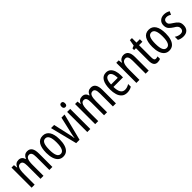

<svg xmlns="http://www.w3.org/2000/svg" viewBox="336 -2176 3623 3623"><g transform="rotate(-45 2147.5 -364.5)"><path d="M493 -547Q619 -547 619 -360V0H538V-345Q538 -415 521 -445Q504 -475 470 -475Q422 -475 402 -429.5Q382 -384 382 -296V0H302V-348Q302 -417 285.5 -446Q269 -475 234 -475Q198 -475 179 -450.5Q160 -426 153 -382Q146 -338 146 -281V0H65V-537H130L139 -464H144Q176 -547 259 -547Q305 -547 332 -523Q359 -499 368 -461H374Q393 -505 421 -526Q449 -547 493 -547Z M1085 -269Q1085 -186 1065.5 -123Q1046 -60 1006 -25Q966 10 903 10Q844 10 804 -25Q764 -60 744 -122.5Q724 -185 724 -269Q724 -402 768 -474.5Q812 -547 905 -547Q991 -547 1038 -476.5Q1085 -406 1085 -269ZM807 -269Q807 -166 830.5 -113.5Q854 -61 905 -61Q1003 -61 1003 -269Q1003 -476 905 -476Q853 -476 830 -424.5Q807 -373 807 -269Z M1254 0 1119 -537H1202L1274 -218Q1281 -188 1287 -157Q1293 -126 1297 -93H1301Q1303 -110 1308 -137Q1313 -164 1320 -197L1398 -537H1481L1344 0Z M1592 -739Q1638 -739 1638 -681Q1638 -624 1592 -624Q1570 -624 1557 -639Q1544 -654 1544 -681Q1544 -739 1592 -739ZM1631 -537V0H1550V-537Z M2189 -547Q2315 -547 2315 -360V0H2234V-345Q2234 -415 2217 -445Q2200 -475 2166 -475Q2118 -475 2098 -429.5Q2078 -384 2078 -296V0H1998V-348Q1998 -417 1981.5 -446Q1965 -475 1930 -475Q1894 -475 1875 -450.5Q1856 -426 1849 -382Q1842 -338 1842 -281V0H1761V-537H1826L1835 -464H1840Q1872 -547 1955 -547Q2001 -547 2028 -523Q2055 -499 2064 -461H2070Q2089 -505 2117 -526Q2145 -547 2189 -547Z M2593 -546Q2648 -546 2684 -514.5Q2720 -483 2738 -429.5Q2756 -376 2756 -309V-253H2501Q2504 -59 2620 -59Q2649 -59 2677.5 -68Q2706 -77 2736 -96V-24Q2680 10 2611 10Q2543 10 2501 -26.5Q2459 -63 2440 -125Q2421 -187 2421 -265Q2421 -402 2464.5 -474Q2508 -546 2593 -546ZM2593 -480Q2552 -480 2529 -440Q2506 -400 2502 -317H2680Q2680 -361 2671 -398Q2662 -435 2642.5 -457.5Q2623 -480 2593 -480Z M3058 -547Q3189 -547 3189 -364V0H3108V-348Q3108 -411 3092 -443Q3076 -475 3040 -475Q2988 -475 2965 -429Q2942 -383 2942 -279V0H2861V-537H2926L2935 -464H2940Q2957 -504 2988.5 -525.5Q3020 -547 3058 -547Z M3449 -62Q3461 -62 3473 -65Q3485 -68 3497 -72V-6Q3481 1 3463 5.5Q3445 10 3422 10Q3369 10 3344 -25.5Q3319 -61 3319 -133V-469H3269V-513L3323 -535L3345 -658H3400V-537H3490V-469H3400V-143Q3400 -103 3410 -82.5Q3420 -62 3449 -62Z M3914 -269Q3914 -186 3894.5 -123Q3875 -60 3835 -25Q3795 10 3732 10Q3673 10 3633 -25Q3593 -60 3573 -122.5Q3553 -185 3553 -269Q3553 -402 3597 -474.5Q3641 -547 3734 -547Q3820 -547 3867 -476.5Q3914 -406 3914 -269ZM3636 -269Q3636 -166 3659.5 -113.5Q3683 -61 3734 -61Q3832 -61 3832 -269Q3832 -476 3734 -476Q3682 -476 3659 -424.5Q3636 -373 3636 -269Z M4263 -144Q4263 -70 4223 -30Q4183 10 4111 10Q4074 10 4043 1.5Q4012 -7 3989 -20V-104Q4011 -86 4043 -74.5Q4075 -63 4108 -63Q4143 -63 4163 -83.5Q4183 -104 4183 -141Q4183 -173 4164.5 -195Q4146 -217 4101 -242Q4051 -273 4020 -308.5Q3989 -344 3989 -406Q3989 -470 4030.5 -508.5Q4072 -547 4139 -547Q4206 -547 4262 -512L4232 -447Q4211 -461 4188 -469.5Q4165 -478 4140 -478Q4106 -478 4086.5 -459Q4067 -440 4067 -408Q4067 -376 4086 -356Q4105 -336 4152 -307Q4202 -276 4232.5 -241Q4263 -206 4263 -144Z"/></g></svg>

Font: Noto Sans Malayalam ExtraCondensed
Style: Regular
Weight: 400
Width: 2
Designer: Jelle Bosma - Monotype Design Team
Foundry: Monotype Imaging Inc.
Version: Version 2.104; ttfautohint (v1.8.4.7-5d5b)